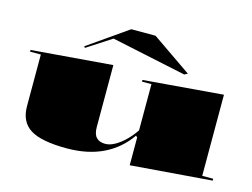

<svg xmlns="http://www.w3.org/2000/svg" viewBox="-101 -913 1446 1100"><g transform="rotate(15 622.0 -362.5)"><path d="M370 15Q219 15 153.5 -26Q88 -67 88 -160V-466H24V-476L505 -515V-148Q505 -105 523.5 -86Q542 -67 576 -67Q603 -67 632.5 -83.5Q662 -100 691 -128Q720 -156 744 -192V-466H688V-476L1161 -515V-34H1226V-23L744 15V-150L735 -158Q676 -73 584.5 -29Q493 15 370 15ZM322 -568 316 -576 551 -740H695L930 -578L911 -568L467 -662Z"/></g></svg>

Font: Kalnia Expanded SemiBold
Style: Regular
Weight: 600
Width: 7
Designer: Frida Medrano
Foundry: Frida Medrano
Version: Version 1.105